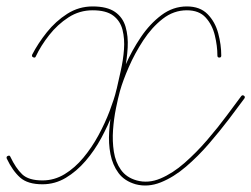

<svg xmlns="http://www.w3.org/2000/svg" viewBox="-26 -567 781 597"><path d="M74 -397Q92 -432 119.5 -466.5Q147 -501 183 -524Q219 -547 262 -547Q307 -547 331.5 -530Q356 -513 364.5 -483.5Q373 -454 371 -419Q369 -384 362 -349Q355 -314 347 -285Q340 -254 325 -215.5Q310 -177 289 -138Q268 -99 240 -66.5Q212 -34 178.5 -14Q145 6 106 6Q60 6 36.5 -15Q13 -36 -5 -74Q-7 -80 -2 -82Q4 -85 6 -80Q23 -44 43 -25Q63 -6 106 -6Q143 -6 175 -25.5Q207 -45 233.5 -77Q260 -109 280.5 -147Q301 -185 315 -222Q329 -259 336 -287Q342 -314 349.5 -347Q357 -380 359.5 -413Q362 -446 355 -474Q348 -502 326 -518.5Q304 -535 262 -535Q221 -535 187 -513Q153 -491 127 -458Q101 -425 85 -391Q83 -386 77 -389Q72 -391 74 -397ZM656 -388Q650 -388 650 -394Q650 -424 642 -457Q634 -490 613.5 -512.5Q593 -535 555 -535Q514 -535 480 -508.5Q446 -482 419.5 -441.5Q393 -401 374.5 -358.5Q356 -316 347 -284Q341 -262 334.5 -230Q328 -198 325.5 -163Q323 -128 328 -95.5Q333 -63 350 -39Q367 -15 399 -6Q435 4 473 -12Q511 -28 548 -60.5Q585 -93 618.5 -132Q652 -171 679 -207.5Q706 -244 724 -268Q728 -273 733 -269Q737 -266 734 -261Q715 -235 686.5 -197.5Q658 -160 624 -120.5Q590 -81 552 -48.5Q514 -16 474 0Q434 16 396 6Q361 -4 342.5 -29Q324 -54 317.5 -87.5Q311 -121 313.5 -158Q316 -195 322.5 -229Q329 -263 336 -288Q345 -321 364.5 -365.5Q384 -410 412 -451.5Q440 -493 476 -520Q512 -547 555 -547Q596 -547 619.5 -523Q643 -499 652.5 -463.5Q662 -428 662 -394Q662 -388 656 -388Z"/></svg>

Font: FRB American Cursive Guidelines Thin
Style: Italic
Weight: 100
Italic angle: -25°
Version: Version 2.0;Modular Font Editor K font №1